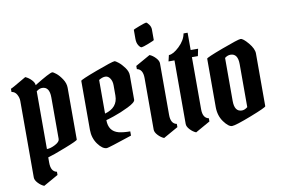

<svg xmlns="http://www.w3.org/2000/svg" viewBox="-94 -956 1914 1299"><g transform="rotate(-10 863.0 -306.0)"><path d="M210 -477Q191 -477 171 -461V-64Q197 -64 229 -81Q261 -98 261 -117V-403Q261 -477 210 -477ZM50 110V-416Q50 -439 37.5 -461Q25 -483 2 -486V-508Q9 -509 111 -569Q134 -559 152.5 -539.5Q171 -520 171 -503Q278 -569 296 -569Q303 -569 322.5 -553.5Q342 -538 361.5 -508.5Q381 -479 381 -448V-92Q381 -85 292.5 -50.5Q204 -16 170 -7V30Q170 91 211 99V121L110 178Q88 169 69 148.5Q50 128 50 110Z M725 -570Q730 -570 750 -554.5Q770 -539 790 -511.5Q810 -484 810 -458V-290Q810 -272 757 -246Q704 -220 654.5 -203.5Q605 -187 601 -187Q601 -110 668 -92Q701 -84 747 -84V-55Q583 0 572 0Q542 0 511 -42.5Q480 -85 480 -142V-478Q480 -485 594 -527.5Q708 -570 725 -570ZM600 -463V-232Q690 -257 690 -340V-411Q690 -439 677 -458.5Q664 -478 644 -478Q624 -478 600 -463Z M1025 -502V-148Q1025 -87 1066 -79V-57L965 0Q943 -9 924 -29.5Q905 -50 905 -68V-422Q905 -483 864 -491V-513L965 -570Q987 -561 1006 -540.5Q1025 -520 1025 -502ZM890 -695V-756Q890 -759 931.5 -774.5Q973 -790 979.5 -790Q986 -790 998.5 -773Q1011 -756 1011 -738V-665Q1011 -662 971 -646.5Q931 -631 922 -631Q913 -631 901.5 -648.5Q890 -666 890 -695Z M1245 -674V-555H1296L1286 -506H1245V-148Q1245 -87 1286 -79V-57L1185 0Q1163 -9 1144 -29.5Q1125 -50 1125 -68V-505H1084L1094 -547Q1124 -547 1166.5 -587.5Q1209 -628 1217 -674Z M1345 -146V-478Q1345 -485 1459 -527.5Q1573 -570 1590 -570Q1607 -570 1641.5 -529Q1676 -488 1676 -455V-93Q1676 -85 1566.5 -42.5Q1457 0 1432.5 0Q1408 0 1376.5 -43Q1345 -86 1345 -146ZM1516 -92Q1535 -92 1555 -108V-403Q1555 -477 1504 -477Q1484 -477 1465 -462V-166Q1465 -92 1516 -92Z"/></g></svg>

Font: Pirata One
Style: Regular
Weight: 400
Designer: Rodrigo Fuenzalida, Nicolas Massi
Foundry: Rodrigo Fuenzalida, Nicolas Massi
Version: Version 1.001